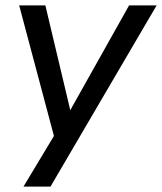

<svg xmlns="http://www.w3.org/2000/svg" viewBox="-20 -511 600 711"><path d="M67 180 192 -28 186 16 51 -491H148L245 -83H229L458 -491H560L167 180Z"/></svg>

Font: Nunito Sans 10pt Medium
Style: Italic
Weight: 500
Italic angle: -9°
Designer: Vernon Adams
Foundry: Vernon Adams
Version: Version 3.101;gftools[0.9.27]